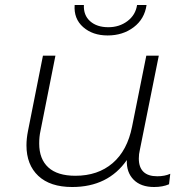

<svg xmlns="http://www.w3.org/2000/svg" viewBox="-20 -745 746 769"><path d="M662 -49 657 -7Q632 4 597 4Q544 4 515 -25.5Q486 -55 488 -104Q413 4 269 4Q181 4 133.5 -40.5Q86 -85 86 -163Q86 -190 92 -220L152 -522H202L142 -220Q137 -198 137 -170Q137 -108 173.5 -74.5Q210 -41 282 -41Q372 -41 431 -91.5Q490 -142 509 -238L566 -522H616L540 -144Q536 -128 536 -110Q536 -75 554.5 -57Q573 -39 610 -39Q640 -39 662 -49ZM279 -725H316Q314 -684 341 -660Q368 -636 414 -636Q458 -636 490.5 -660.5Q523 -685 529 -725H567Q559 -669 515.5 -636Q472 -603 411 -603Q351 -603 313 -636.5Q275 -670 279 -725Z"/></svg>

Font: Montserrat Alternates Light
Style: Italic
Weight: 300
Italic angle: -11.3°
Designer: Julieta Ulanovsky
Foundry: Julieta Ulanovsky
Version: Version 7.200